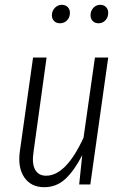

<svg xmlns="http://www.w3.org/2000/svg" viewBox="-20 -760 513 791"><path d="M227.1 -664.1Q211.9 -664.1 202.9 -673.3Q193.8 -682.6 193.8 -696.8Q193.8 -715.3 206.1 -727.8Q218.3 -740.2 234.9 -740.2Q249.5 -740.2 258.8 -731Q268.1 -721.7 268.1 -707Q268.1 -688.5 256.3 -676.3Q244.6 -664.1 227.1 -664.1ZM386.2 -664.1Q371.1 -664.1 362.1 -673.3Q353 -682.6 353 -696.8Q353 -715.3 364.7 -727.8Q376.5 -740.2 393.1 -740.2Q407.7 -740.2 416.7 -731Q425.8 -721.7 425.8 -707Q425.8 -688.5 414.3 -676.3Q402.8 -664.1 386.2 -664.1ZM162.1 11.2Q107.9 11.2 80.1 -29.3Q52.2 -69.8 62 -138.2L116.2 -522.9H171.9L118.2 -134.8Q110.8 -85.4 124.8 -60.8Q138.7 -36.1 169.9 -36.1Q252 -36.1 324.2 -192.9L371.1 -522.9H425.8L352.1 0H306.2L318.8 -121.1Q287.1 -58.6 250.2 -23.7Q213.4 11.2 162.1 11.2Z"/></svg>

Font: Fira Sans Compressed Light
Style: Italic
Weight: 300
Width: 3
Italic angle: -8°
Designer: Carrois Corporate & Edenspiekermann AG
Foundry: Carrois Corporate GbR & Edenspiekermann AG
Version: Version 4.203;PS 004.203;hotconv 1.0.88;makeotf.lib2.5.64775